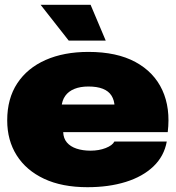

<svg xmlns="http://www.w3.org/2000/svg" viewBox="-20 -769 733 799"><path d="M344 10Q238 10 163.5 -25Q89 -60 49.5 -122.5Q10 -185 10 -268Q10 -359 52 -422.5Q94 -486 170 -519.5Q246 -553 348 -553Q466 -553 543.5 -511Q621 -469 655.5 -394Q690 -319 678 -219H243Q244 -193 258.5 -176Q273 -159 298.5 -150.5Q324 -142 357 -142Q392 -142 420 -153Q448 -164 456 -180H674Q663 -119 618.5 -76.5Q574 -34 503.5 -12Q433 10 344 10ZM236 -324 230 -334H465L457 -325Q456 -352 444 -371Q432 -390 408 -399.5Q384 -409 348 -409Q314 -409 289.5 -399Q265 -389 251.5 -370Q238 -351 236 -324ZM266 -600 149 -749H357L420 -600Z"/></svg>

Font: Mona Sans Expanded Black
Style: Regular
Weight: 900
Width: 7
Designer: Deni Anggara
Foundry: GitHub
Version: Version 2.000